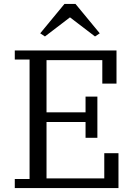

<svg xmlns="http://www.w3.org/2000/svg" viewBox="-20 -954 681 974"><path d="M55 -46H130V-652H55V-698H571V-530H499V-649H216V-384H414V-464H474V-255H414V-335H216V-49H509V-177H581V0H55ZM184 -785 307 -934H363L486 -785L462 -769L335 -866L208 -769Z"/></svg>

Font: IBM Plex Serif
Style: Regular
Weight: 400
Designer: Mike Abbink, Paul van der Laan, Pieter van Rosmalen
Foundry: Bold Monday
Version: Version 3.001